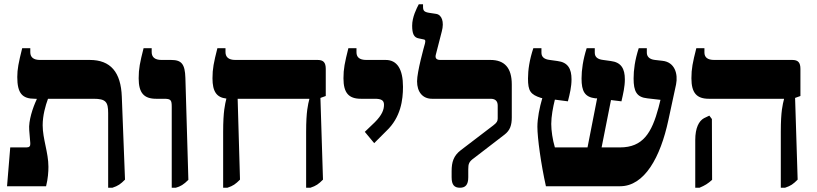

<svg xmlns="http://www.w3.org/2000/svg" viewBox="-20 -873 3832 900"><path d="M566 -31 551 -419C547 -535 498 -592 401 -592H167C137 -592 122 -605 122 -628V-647H84C67 -579 61 -549 61 -512C61 -436 84 -410 143 -410H152V-407C134 -369 113 -307 117 -263L122 -202C123 -188 118 -182 104 -182H28L13 0H196C205 -36 207 -68 207 -91C207 -158 180 -222 180 -286C180 -331 193 -378 205 -410H419C476 -410 487 -395 487 -343V7H507C534 -2 545 -10 566 -31Z M785 7H804C826 1 841 -8 863 -30L849 -508C847 -573 831 -592 782 -592H737C705 -592 691 -606 691 -629V-647H653C636 -580 630 -551 630 -506C630 -437 655 -410 712 -410H749C781 -410 785 -404 785 -372Z M1105 -31 1094 -410H1430V-408C1424 -384 1415 -352 1415 -255V7H1435C1462 -2 1473 -10 1494 -31L1482 -414L1507 -423V-550C1507 -580 1496 -592 1469 -592H1083C1051 -592 1037 -606 1037 -629V-647H999C982 -580 976 -551 976 -506C976 -443 996 -416 1041 -411V-410C1035 -385 1026 -352 1026 -255V7H1046C1073 -2 1084 -10 1105 -31Z M1734 -202 1791 -259C1859 -323 1869 -405 1869 -466C1869 -548 1842 -592 1788 -592H1697C1665 -592 1651 -605 1651 -628V-647H1613C1596 -579 1590 -551 1590 -506C1590 -437 1615 -410 1672 -410H1737C1767 -410 1780 -403 1780 -382C1780 -359 1771 -334 1737 -300L1690 -255Z M2136 7C2161 7 2175 -6 2175 -42V-79C2175 -105 2178 -115 2202 -132L2345 -242C2371 -262 2379 -286 2379 -323V-477C2379 -555 2345 -592 2279 -592H2044C2024 -592 2019 -602 2023 -617L2051 -726C2063 -771 2051 -804 2024 -808L1991 -813C1967 -817 1963 -824 1963 -842V-853H1943C1933 -834 1912 -793 1912 -753C1912 -715 1920 -697 1943 -693L1967 -688C1974 -687 1975 -682 1972 -669C1968 -655 1935 -537 1935 -492C1935 -442 1961 -410 2005 -410H2280C2301 -410 2313 -400 2313 -378V-318C2313 -305 2309 -298 2292 -285L2140 -169C2106 -143 2097 -113 2097 -71V-42C2097 -6 2110 7 2136 7Z M2539 0H2887C3001 0 3076 -136 3113 -310L3149 -477C3159 -527 3143 -582 3085 -588L3050 -592C3023 -595 3012 -609 3012 -626V-647H2974C2956 -591 2950 -545 2950 -505C2950 -445 2964 -417 3015 -412L3076 -405L3067 -369C3035 -250 2994 -182 2886 -182H2800L2844 -404L2893 -398C2901 -433 2909 -466 2909 -501C2909 -551 2892 -581 2843 -587L2807 -592C2781 -595 2768 -606 2768 -626V-647H2730C2713 -594 2706 -545 2706 -505C2706 -445 2721 -418 2771 -412H2779L2734 -182H2581C2570 -219 2564 -261 2564 -292C2564 -327 2572 -370 2581 -406L2642 -398C2651 -433 2659 -466 2659 -501C2659 -551 2642 -581 2593 -587L2557 -592C2531 -595 2518 -606 2518 -626V-647H2480C2462 -593 2455 -545 2455 -505C2455 -447 2466 -430 2516 -414L2522 -413C2509 -369 2499 -318 2499 -279C2499 -226 2516 -103 2539 0Z M3640 7H3660C3687 -2 3698 -10 3719 -31L3707 -414L3732 -423V-550C3732 -580 3721 -592 3694 -592H3328C3297 -592 3282 -604 3282 -627V-647H3244C3227 -580 3221 -551 3221 -506C3221 -437 3246 -410 3303 -410H3655V-408C3649 -384 3640 -353 3640 -255ZM3239 7H3259C3285 -4 3298 -12 3318 -30L3317 -315L3305 -331L3280 -319C3256 -306 3239 -273 3239 -217Z"/></svg>

Font: Noto Serif Hebrew Extra
Style: Regular
Weight: 800
Designer: Monotype Design Team
Foundry: Monotype Imaging Inc.
Version: Version 1.901